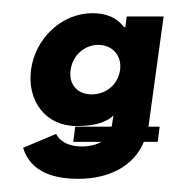

<svg xmlns="http://www.w3.org/2000/svg" viewBox="-20 -187 277 291"><path d="M87 -81C90 -103 108 -119 129 -119C150 -119 165 -103 162 -81C159 -59 141 -44 119 -44C97 -44 84 -59 87 -81ZM15 37C27 76 65 84 99 84C145 84 183 65 198 28H219L222 5H205L228 -162H172L170 -146H168C157 -160 142 -167 120 -167C73 -167 33 -128 27 -81C21 -34 49 4 96 4C118 4 138 1 152 -12L150 0C150 2 150 3 149 5H94L91 28H134C125 33 113 35 105 35C80 35 70 25 65 16Z"/></svg>

Font: Hussar Tani
Style: DwaKurs
Weight: 700
Foundry: Cannot Into Space Fonts
Version: Version 0.92